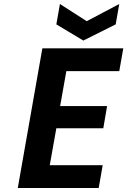

<svg xmlns="http://www.w3.org/2000/svg" viewBox="-20 -941 637 961"><path d="M559 -819 397 -738 262 -819 280 -921 414 -835 577 -921ZM312 -585 281 -410H516L497 -299H262L229 -114H494L474 0H69L192 -699H597L577 -585Z"/></svg>

Font: Fz Poppins SemBd
Style: Italic
Weight: 600
Italic angle: -10°
Designer: Ninad Kale (Devanagari), Jonny Pinhorn (Latin)
Foundry: Indian Type Foundry
Version: Vit hóa bi Vntype.Com & FontZin.Com